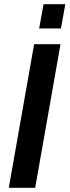

<svg xmlns="http://www.w3.org/2000/svg" viewBox="-20 -897 332 917"><path d="M22 0 143 -686H269L148 0ZM167 -761 188 -877H292L271 -761Z"/></svg>

Font: Archivo SemiCondensed SemiBold
Style: Italic
Weight: 600
Width: 4
Italic angle: -10°
Designer: Hector Gatti
Foundry: Omnibus-Type
Version: Version 2.001